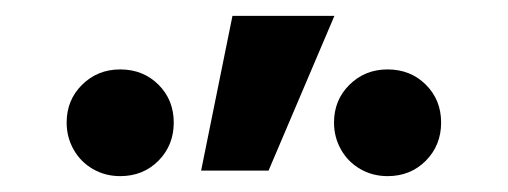

<svg xmlns="http://www.w3.org/2000/svg" viewBox="-20 -830 640 242"><path d="M401.5 -810H273L233.5 -615H318.5ZM64 -675.5Q64 -704 83.5 -723.2Q103 -742.5 131.5 -742.5Q160.5 -742.5 179.8 -723.2Q199 -704 199 -675.5Q199 -647 179.8 -627.5Q160.5 -608 131.5 -608Q112.5 -608 97 -617Q81.5 -626 72.8 -641.5Q64 -657 64 -675.5ZM401 -675.5Q401 -704 420.5 -723.2Q440 -742.5 468.5 -742.5Q497.5 -742.5 516.8 -723.2Q536 -704 536 -675.5Q536 -647 516.8 -627.5Q497.5 -608 468.5 -608Q449.5 -608 434 -617Q418.5 -626 409.8 -641.5Q401 -657 401 -675.5Z"/></svg>

Font: Hauora ExtraBold
Style: Regular
Weight: 800
Designer: Wayne Shih
Foundry: WCYS
Version: Version 1.001